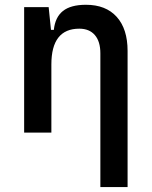

<svg xmlns="http://www.w3.org/2000/svg" viewBox="-20 -547 626 792"><path d="M394 224.6V-327.1Q394 -376 371.3 -402.3Q348.6 -428.7 307.1 -428.7Q191.9 -428.7 191.9 -281.2L161.6 -423.8H202.1Q207.5 -476.1 239.7 -501.7Q272 -527.3 334.5 -527.3Q416.5 -527.3 461.4 -477.5Q506.3 -427.7 506.3 -336.9V224.6ZM79.6 0V-517.6H180.7L191.9 -408.2V0Z"/></svg>

Font: Cascadia Mono Medium
Style: Regular
Weight: 500
Monospace: yes
Designer: Aaron Bell
Foundry: Saja Typeworks
Version: Version 2407.024